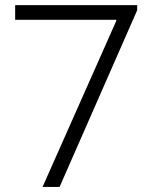

<svg xmlns="http://www.w3.org/2000/svg" viewBox="-20 -740 602 760"><path d="M440.4 -657.7V-661.6H40V-719.7H522.9V-699.2L215.8 0H148.4Z"/></svg>

Font: Reddit Mono Light
Style: Regular
Weight: 300
Monospace: yes
Designer: Stephen Hutchings
Foundry: Reddit
Version: Version 1.011